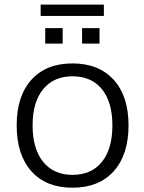

<svg xmlns="http://www.w3.org/2000/svg" viewBox="-20 -832 647 860"><path d="M54.7 -270.5Q54.7 -401.4 120.6 -474.6Q186.5 -547.9 304.7 -547.9Q422.9 -547.9 489.3 -474.6Q555.7 -401.4 555.7 -270.5Q555.7 -138.7 489.3 -64.9Q422.9 8.8 304.7 8.8Q186.5 8.8 120.6 -64.9Q54.7 -138.7 54.7 -270.5ZM126 -270.5Q126 -165 173.3 -106.9Q220.7 -48.8 304.7 -48.8Q389.6 -48.8 436.5 -106.9Q483.4 -165 483.4 -270.5Q483.4 -375 436.5 -432.6Q389.6 -490.2 304.7 -490.2Q220.7 -490.2 173.3 -432.6Q126 -375 126 -270.5ZM162.1 -760.7V-811.5H445.3V-760.7ZM182.6 -636.7V-706.1H260.7V-636.7ZM347.7 -636.7V-706.1H425.8V-636.7Z"/></svg>

Font: Min Sans Light
Style: Regular
Weight: 300
Designer: Jinseong-Kim, NotoSansCJK, Nunito
Foundry: Jinseong-Kim
Version: Version 1.400;Glyphs 3.1.2 (3151)